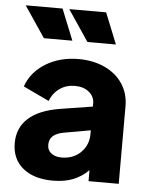

<svg xmlns="http://www.w3.org/2000/svg" viewBox="-55 -830 693 887"><g transform="rotate(5 291.5 -386.0)"><path d="M33 -146Q33 -216 81.5 -260.5Q130 -305 227 -321L378 -345V-360Q378 -391 353 -412Q328 -433 287 -433Q247 -433 216.5 -411.5Q186 -390 172 -353L52 -410Q76 -478 141.5 -518Q207 -558 294 -558Q362 -558 415.5 -533Q469 -508 498.5 -463Q528 -418 528 -360V0H388V-51Q356 -19 316 -3.5Q276 12 224 12Q135 12 84 -30Q33 -72 33 -146ZM254 -98Q309 -98 343.5 -132.5Q378 -167 378 -218V-235L254 -213Q221 -207 204.5 -192Q188 -177 188 -151Q188 -126 206.5 -112Q225 -98 254 -98ZM230 -784H401L459 -640H327ZM199 -784 257 -640H125L28 -784Z"/></g></svg>

Font: Eudoxus Sans ExtraBold
Style: Regular
Weight: 800
Designer: Stijn de Vries
Foundry: tokotype
Version: Version 2.005